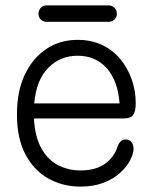

<svg xmlns="http://www.w3.org/2000/svg" viewBox="-20 -678 567 713"><path d="M279 15Q214 15 160.5 -14.5Q107 -44 75 -103.5Q43 -163 43 -254Q43 -340 72.5 -401.5Q102 -463 152.5 -496.5Q203 -530 268 -530Q319 -530 359 -511Q399 -492 426.5 -459Q454 -426 469 -383.5Q484 -341 484 -294Q484 -266 475 -252Q466 -238 436 -238H106Q110 -168 134.5 -125.5Q159 -83 197 -64Q235 -45 279 -45Q337 -45 372 -71.5Q407 -98 417 -136Q421 -146 428 -153Q435 -160 447 -160Q461 -160 468.5 -150Q476 -140 476 -124Q475 -105 462.5 -81.5Q450 -58 426 -36Q402 -14 365 0.5Q328 15 279 15ZM107 -294H424Q418 -377 377 -424Q336 -471 268 -471Q204 -471 159.5 -426.5Q115 -382 107 -294ZM153 -597Q140 -597 131.5 -605.5Q123 -614 123 -627Q123 -640 131.5 -649Q140 -658 153 -658H383Q396 -658 405 -649Q414 -640 414 -627Q414 -614 405 -605.5Q396 -597 383 -597Z"/></svg>

Font: National Park Light
Style: Regular
Weight: 300
Designer: Andrea Herstowski, Ben Hoepner
Version: Version 1.009